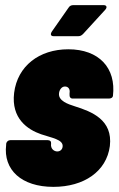

<svg xmlns="http://www.w3.org/2000/svg" viewBox="-20 -720 462 748"><path d="M189 -579H285C293 -579 298 -582 304 -588L390 -682C399 -692 395 -700 384 -700H265C258 -700 251 -697 247 -690L182 -597C175 -586 178 -579 189 -579ZM188 8C307 8 395 -52 408 -151C420 -253 338 -285 271 -306C246 -314 206 -327 210 -357C211 -368 219 -383 233 -383C245 -383 254 -374 251 -357V-351C250 -342 255 -336 263 -336H404C413 -336 419 -340 420 -346C433 -455 366 -528 246 -528C133 -528 48 -463 35 -358C23 -258 88 -215 140 -197C180 -183 227 -177 224 -149C223 -138 215 -130 203 -130C192 -130 176 -139 179 -161C180 -169 175 -174 166 -174H20C12 -174 5 -168 4 -159V-156C-8 -58 64 8 188 8Z"/></svg>

Font: Barlow Condensed Black
Style: Italic
Weight: 900
Width: 3
Italic angle: -7°
Designer: Jeremy Tribby
Foundry: Tribby Type
Version: Version 1.422;hotconv 1.0.109;makeotfexe 2.5.65596